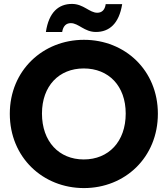

<svg xmlns="http://www.w3.org/2000/svg" viewBox="-20 -951 855 979"><path d="M408 8C617 8 785 -148 785 -371C785 -592 618 -748 408 -748C199 -748 30 -592 30 -371C30 -148 199 8 408 8ZM194 -372C194 -513 281 -602 407 -602C534 -602 621 -513 621 -372C621 -229 534 -138 407 -138C281 -138 194 -229 194 -372ZM214 -788H297C302 -819 318 -833 341 -833C381 -833 410 -788 469 -788C537 -788 587 -830 603 -930H519C515 -900 499 -886 476 -886C436 -886 406 -931 347 -931C279 -931 229 -889 214 -788Z"/></svg>

Font: Malmofest
Style: Bold
Weight: 700
Designer: Jonny Pinhorn (Poppins), Kolossal
Version: Version 1.004;Glyphs 3.1.2 (3151)